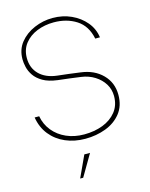

<svg xmlns="http://www.w3.org/2000/svg" viewBox="-135 -796 864 1104"><g transform="rotate(-15 297.0 -244.5)"><path d="M291 9Q227 9 173.5 -14Q120 -37 85 -80.5Q50 -124 40 -185H67Q76 -135 107 -97Q138 -59 185.5 -38Q233 -17 291 -17Q352 -17 402 -36Q452 -55 482.5 -93Q513 -131 513 -186Q513 -226 493 -258.5Q473 -291 438 -313Q403 -335 359 -341Q325 -346 291.5 -350Q258 -354 224 -358Q170 -365 137.5 -384Q105 -403 88 -428Q71 -453 65 -479Q59 -505 59 -526Q59 -584 92 -625Q125 -666 177.5 -688.5Q230 -711 287 -711Q347 -711 397.5 -688Q448 -665 481.5 -625Q515 -585 522 -533H494Q478 -612 421 -648.5Q364 -685 287 -685Q233 -685 187 -666.5Q141 -648 113 -612.5Q85 -577 85 -526Q85 -467 122.5 -429.5Q160 -392 226 -384Q261 -380 295 -376Q329 -372 363 -367Q442 -357 490.5 -308Q539 -259 539 -186Q539 -121 504.5 -77.5Q470 -34 413.5 -12.5Q357 9 291 9ZM261 94H295L220 222H202Z"/></g></svg>

Font: Haskoy Thin
Style: Regular
Weight: 100
Designer: Ertekin Erdin
Foundry: Ertekin Erdin
Version: Version 2.000; ttfautohint (v1.8.4.7-5d5b)